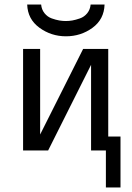

<svg xmlns="http://www.w3.org/2000/svg" viewBox="-20 -659 577 841"><path d="M81.1 0V-444.8H155.8V-69.8L344.2 -444.8H454.1V-61H507.8V162.1H443.8V0H378.9V-375L190.9 0ZM99.1 -639.2H160.2Q162.1 -617.2 175 -601.1Q188 -585 206.5 -578.4Q225.1 -571.8 240 -569.3Q254.9 -566.9 268.1 -566.9Q282.2 -566.9 296.6 -569.3Q311 -571.8 330.1 -578.4Q349.1 -585 362.1 -601.1Q375 -617.2 377 -639.2H438Q436 -574.2 385 -537.1Q334 -500 269 -500Q204.1 -500 152.6 -537.6Q101.1 -575.2 99.1 -639.2Z"/></svg>

Font: CMU Sans Serif
Style: Medium
Weight: 500
Version: Version 0.7.0